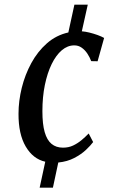

<svg xmlns="http://www.w3.org/2000/svg" viewBox="-20 -702 508 840"><path d="M153.5 119 178 5.5Q124.5 -6.5 92.5 -61Q60.5 -115.5 61 -204.5Q61 -260 75.2 -317.8Q89.5 -375.5 117 -426Q144.5 -476.5 185 -512.2Q225.5 -548 279 -560L305.5 -681.5H364L338 -565Q353 -564 371.2 -559.5Q389.5 -555 406.8 -548.8Q424 -542.5 435.5 -536L407 -434L379 -434.5Q372.5 -452 362 -467.8Q351.5 -483.5 337.2 -493.5Q323 -503.5 305 -503.5Q275.5 -503.5 250.2 -482Q225 -460.5 206 -421.5Q187 -382.5 176.2 -330Q165.5 -277.5 165.5 -215.5Q165.5 -159 175.5 -124Q185.5 -89 205.5 -72.5Q225.5 -56 255.5 -56Q280.5 -56 300.2 -65.5Q320 -75 336.8 -89Q353.5 -103 368 -118L387.5 -80.5Q376.5 -65.5 355.8 -46Q335 -26.5 304.8 -10.8Q274.5 5 235 9L211.5 119Z"/></svg>

Font: Merriweather 24pt SemiCondensed
Style: Italic
Weight: 400
Width: 4
Italic angle: -7.8°
Designer: Eben Sorkin
Foundry: Eben Sorkin
Version: Version 2.101